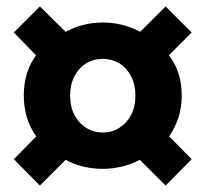

<svg xmlns="http://www.w3.org/2000/svg" viewBox="-20 -673 639 597"><path d="M104 -96 23 -178 93 -249Q54 -302 54 -376Q54 -449 92 -501L23 -572L104 -653L184 -574Q238 -603 300 -603Q362 -603 416 -574L495 -653L576 -572L505 -501Q525 -476 535 -444.5Q545 -413 545 -376Q545 -338 534.5 -306.5Q524 -275 506 -249L576 -178L495 -96L415 -176Q388 -162 358.5 -155Q329 -148 300 -148Q236 -148 184 -176ZM300 -261Q328 -261 351 -275.5Q374 -290 387.5 -315.5Q401 -341 401 -376Q401 -410 387.5 -436Q374 -462 351 -476Q328 -490 300 -490Q271 -490 248 -476Q225 -462 211.5 -436Q198 -410 198 -376Q198 -341 211.5 -315.5Q225 -290 248 -275.5Q271 -261 300 -261Z"/></svg>

Font: Noto Sans SC ExtraBold
Style: Regular
Weight: 800
Designer: Ryoko NISHIZUKA 西塚涼子 (kana, bopomofo & ideographs); Paul D. Hunt (Latin, Greek & Cyrillic); Sandoll Communications 산돌커뮤니
Foundry: Adobe
Version: Version 2.004-H2;hotconv 1.0.118;makeotfexe 2.5.65603